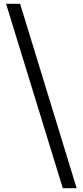

<svg xmlns="http://www.w3.org/2000/svg" viewBox="-20 -813 438 1012"><path d="M384 179 86 -793H12L311 179Z"/></svg>

Font: Noto Serif CJK JP
Style: Bold
Weight: 700
Designer: Ryoko NISHIZUKA 西塚涼子 (kana & ideographs); Frank Grießhammer (Latin, Greek & Cyrillic); Wenlong ZHANG 张文龙 (bopomofo); San
Foundry: Adobe Systems Incorporated
Version: Version 1.000;PS 1;hotconv 16.6.53;makeotf.lib2.5.65590